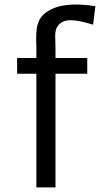

<svg xmlns="http://www.w3.org/2000/svg" viewBox="-20 -818 457 838"><path d="M138.7 0H222.2V-496.1H360.8V-564.9H222.2V-610.4C222.2 -656.7 214.4 -686 236.8 -710.4C263.7 -738.8 309.6 -733.4 386.2 -710.4L396.5 -791C329.1 -801.3 247.1 -805.7 189.5 -769.5C138.7 -737.8 135.7 -693.4 138.7 -615.7V-564.9H54.7V-496.1H138.7Z"/></svg>

Font: Duru Sans
Style: Regular
Weight: 400
Designer: Onur Yazıcıgil
Foundry: Onur Yazıcıgil
Version: Version 1.002